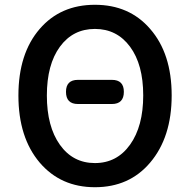

<svg xmlns="http://www.w3.org/2000/svg" viewBox="-20 -770 794 803"><path d="M377 13Q234 13 146 -90Q57 -195 57 -370.5Q57 -546 146 -649Q233 -750 377 -750Q521 -750 608 -649Q698 -546 698 -371Q698 -196 608 -90Q521 13 377 13ZM377 -88Q469 -88 524 -165Q579 -242 579 -371Q579 -500 524 -574.5Q469 -649 377 -649Q285 -649 230.5 -574.5Q176 -500 176 -370.5Q176 -241 230.5 -164.5Q285 -88 377 -88ZM306 -335Q256 -335 256 -386Q256 -436 306 -436H448Q498 -436 498 -386Q498 -335 448 -335H377Z"/></svg>

Font: GenSenRounded JP M
Style: Regular
Weight: 500
Version: Version 1.501;PS 1;hotconv 16.6.51;makeotf.lib2.5.65220